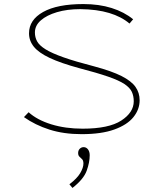

<svg xmlns="http://www.w3.org/2000/svg" viewBox="-20 -651 790 946"><path d="M382 10Q294 10 223.5 -12.5Q153 -35 98 -74L121 -98Q163 -60 232.5 -38.5Q302 -17 387 -17Q516 -17 577.5 -57Q639 -97 639 -152Q639 -178 629.5 -198.5Q620 -219 593 -237Q566 -255 512.5 -273.5Q459 -292 371 -315Q279 -340 225 -365.5Q171 -391 147 -420.5Q123 -450 123 -487Q123 -553 192.5 -592Q262 -631 391 -631Q468 -631 530 -611.5Q592 -592 636 -556L618 -535Q578 -569 518 -587Q458 -605 376 -606Q311 -606 260.5 -591Q210 -576 181 -550.5Q152 -525 152 -491Q152 -467 163 -447Q174 -427 204.5 -408Q235 -389 293 -368.5Q351 -348 444 -324Q530 -301 578.5 -276.5Q627 -252 647.5 -223Q668 -194 668 -157Q668 -112 637.5 -74Q607 -36 543.5 -13Q480 10 382 10ZM337 275 322 257Q360 228 375.5 201.5Q391 175 391 155Q391 140 384.5 133.5Q378 127 371.5 121Q365 115 365 103Q365 90 373 82Q381 74 392 74Q405 74 413.5 85Q422 96 422 114Q422 149 407 190.5Q392 232 337 275Z"/></svg>

Font: Inconsolata ExtraExpanded ExtraLight
Style: Regular
Weight: 200
Width: 8
Monospace: yes
Designer: Raph Levien, Cyreal, Brenton Simpson
Foundry: Raph Levien, Cyreal, Google
Version: Version 3.100; ttfautohint (v1.8.4.7-5d5b)